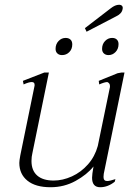

<svg xmlns="http://www.w3.org/2000/svg" viewBox="-20 -775 575 805"><path d="M343 -642 336 -657 444 -740Q463 -755 479 -755Q488 -755 492 -750Q496 -745 494 -737Q491 -718 468 -707ZM213 -570Q213 -590 225.5 -603Q238 -616 255 -616Q268 -616 275.5 -609Q283 -602 283 -589Q283 -569 270.5 -556.5Q258 -544 240 -544Q228 -544 220.5 -551Q213 -558 213 -570ZM450 -616Q463 -616 470 -609Q477 -602 477 -590Q477 -570 464.5 -557Q452 -544 435 -544Q423 -544 415.5 -551Q408 -558 408 -570Q408 -590 420.5 -603Q433 -616 450 -616ZM429 -16Q440 -16 464 -24L461 -13Q432 10 400 10Q366 10 366 -30Q366 -43 372 -77Q345 -43 297 -16.5Q249 10 192 10Q129 10 95 -17.5Q61 -45 61 -92Q61 -101 65 -123L125 -416V-420Q125 -431 113 -431Q101 -431 79 -421L76 -436L166 -471H185L116 -134Q112 -118 112 -100Q112 -60 136 -39Q160 -18 205 -18Q243 -18 281.5 -35.5Q320 -53 349 -86Q378 -119 390 -163L441 -410V-415Q441 -426 430 -431Q419 -431 396 -421L394 -436L473 -468L490 -471H502L415 -46Q414 -41 414 -33Q414 -16 429 -16Z"/></svg>

Font: Taviraj ExtraLight
Style: Italic
Weight: 275
Italic angle: -12°
Designer: Katatrad Team
Foundry: CadsonDemak
Version: Version 1.001